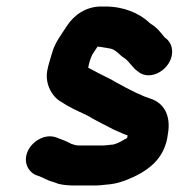

<svg xmlns="http://www.w3.org/2000/svg" viewBox="-20 -542 563 590"><path d="M509 -382C509 -402 501 -417 486 -427C472 -444 463 -457 443 -469C439 -472 437 -474 435 -476C406 -501 362 -522 303 -522H291C244 -522 208 -496 186 -463C169 -436 148 -411 139 -376C135 -362 128 -341 125 -324C118 -282 141 -244 168 -229C189 -215 214 -203 238 -192C252 -186 265 -177 277 -171L294 -162C307 -155 317 -150 329 -144L345 -137C352 -134 362 -129 372 -126L371 -119C369 -117 367 -115 363 -114C354 -108 340 -101 329 -98L309 -96C304 -95 299 -95 294 -95H219C216 -96 214 -96 212 -96L199 -100C185 -108 168 -114 152 -120C117 -132 80 -107 67 -81C48 -44 68 -12 93 -3C111 2 125 13 143 17L160 23C177 27 191 28 212 28H274C283 28 291 27 300 26C328 24 342 21 369 11C431 -14 487 -51 496 -131C506 -188 483 -226 442 -239C434 -242 421 -246 414 -250L398 -257C387 -263 379 -266 368 -272L333 -291C325 -296 318 -300 309 -304L285 -316C274 -322 262 -328 251 -334C254 -350 258 -363 264 -375L280 -399C282 -398 285 -398 288 -398C299 -396 307 -395 318 -393C338 -389 347 -372 363 -363C378 -352 388 -333 403 -323C442 -289 508 -330 509 -382Z"/></svg>

Font: Blanket
Style: BdObl
Weight: 700
Foundry: Cannot Into Space Fonts
Version: Version 0.9